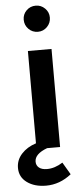

<svg xmlns="http://www.w3.org/2000/svg" viewBox="-127 -822 419 1061"><g transform="rotate(-5 83.0 -292.0)"><path d="M41 -718Q41 -748 62 -769Q83 -790 114 -790Q143 -790 164.5 -769Q186 -748 186 -718Q186 -688 165 -666.5Q144 -645 114 -645Q83 -645 62 -666.5Q41 -688 41 -718ZM49 -32V-544H180V0H108Q38 26 38 69Q38 90 53.5 102.5Q69 115 98 115Q141 115 185 87L225 155Q161 206 85 206Q21 206 -20.5 176Q-62 146 -62 95Q-62 51 -31.5 17.5Q-1 -16 49 -32Z"/></g></svg>

Font: Evergrow Sans
Style: Bold
Weight: 700
Foundry: 10Web
Version: Version 1.000